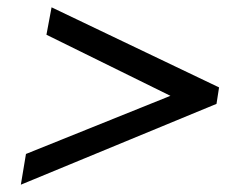

<svg xmlns="http://www.w3.org/2000/svg" viewBox="-20 -519 661 525"><path d="M446 -257 107 -424 121 -499 579 -280 572 -235 37 -14 51 -98Z"/></svg>

Font: Jost*
Style: Italic
Weight: 400
Italic angle: -10°
Version: Version 3.7